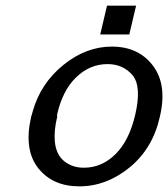

<svg xmlns="http://www.w3.org/2000/svg" viewBox="-20 -652 595 680"><path d="M335 -530 359 -632H462L438 -530ZM90 -237Q93 -249 96 -258Q124 -357 204.5 -422Q285 -487 376 -487Q471 -487 522 -419Q573 -351 546 -238Q521 -126 439 -59Q357 8 261 8Q166 8 115 -57Q64 -122 90 -237ZM182 -245Q182 -244 182 -242.5Q182 -241 183 -240Q171 -192 174 -153Q178 -105 207 -81.5Q236 -58 277 -58Q341 -58 389.5 -106.5Q438 -155 459 -246Q482 -345 450 -385Q416 -425 361 -425Q298 -425 249.5 -378Q201 -331 182 -245Z"/></svg>

Font: Coval
Style: Book Italic
Weight: 350
Foundry: Context Ltd
Version: Version 001.000